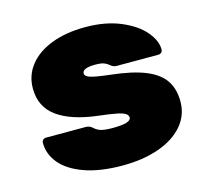

<svg xmlns="http://www.w3.org/2000/svg" viewBox="-103 -832 1056 964"><g transform="rotate(-15 425.0 -350.0)"><path d="M783 -226Q783 -154 736.5 -100.5Q690 -47 608 -18.5Q526 10 421 10Q304 10 223 -19Q142 -48 102 -96.5Q62 -145 62 -203Q62 -213 68.5 -219Q75 -225 85 -225H290Q311 -225 324 -212Q341 -196 362 -190.5Q383 -185 421 -185Q516 -185 516 -214Q516 -226 503.5 -234.5Q491 -243 459.5 -249.5Q428 -256 367 -263Q230 -279 157 -331.5Q84 -384 84 -480Q84 -548 125 -600Q166 -652 241.5 -681Q317 -710 417 -710Q521 -710 599 -677.5Q677 -645 718 -597Q759 -549 759 -503Q759 -493 752.5 -487Q746 -481 735 -481H520Q503 -481 489 -493Q478 -503 463 -509Q448 -515 417 -515Q350 -515 350 -487Q350 -472 376 -463.5Q402 -455 480 -446Q590 -434 656.5 -407Q723 -380 753 -336Q783 -292 783 -226Z"/></g></svg>

Font: Rubik Mono One
Style: Regular
Weight: 400
Designer: Hubert and Fischer with Elvire Volk Leonovitch (Cyrillic Expansion: Cyreal)
Foundry: Hubert and Fischer with Elvire Volk Leonovitch
Version: Version 2.000